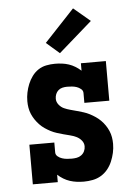

<svg xmlns="http://www.w3.org/2000/svg" viewBox="-55 -824 610 874"><g transform="rotate(-5 250.0 -387.0)"><path d="M293 8Q277 8 261 6Q245 4 229.5 -1Q214 -6 200 -14.5Q186 -23 174 -34V0H60V-181H174V-136Q174 -125 183 -117.5Q192 -110 203 -106.5Q214 -103 225 -102Q236 -101 247 -101Q258 -101 269.5 -103Q281 -105 290.5 -112Q300 -119 305 -129.5Q310 -140 310 -152Q310 -167 300 -179Q290 -191 276 -197.5Q262 -204 247.5 -207.5Q233 -211 218.5 -215Q204 -219 189.5 -223.5Q175 -228 161.5 -235Q148 -242 135.5 -250.5Q123 -259 112.5 -270Q102 -281 93.5 -293.5Q85 -306 79 -320Q73 -334 70.5 -349Q68 -364 68 -379Q68 -399 72 -418.5Q76 -438 83.5 -456.5Q91 -475 103 -491.5Q115 -508 131.5 -519Q148 -530 168 -534Q188 -538 208 -538Q224 -538 240 -536Q256 -534 271 -529Q286 -524 300 -515.5Q314 -507 326 -496V-530H440V-349H326V-394Q326 -405 317 -412.5Q308 -420 297.5 -423.5Q287 -427 276 -428Q265 -429 254 -429Q243 -429 232.5 -426.5Q222 -424 214 -417Q206 -410 202 -400Q198 -390 198 -379Q198 -364 208 -351.5Q218 -339 231.5 -333Q245 -327 260 -323Q275 -319 289.5 -315Q304 -311 318.5 -306.5Q333 -302 346.5 -295Q360 -288 372.5 -279.5Q385 -271 395.5 -260.5Q406 -250 414.5 -237.5Q423 -225 429 -211Q435 -197 437.5 -182Q440 -167 440 -152Q440 -131 435.5 -111Q431 -91 423 -72Q415 -53 402 -37Q389 -21 371.5 -10.5Q354 0 333.5 4Q313 8 293 8ZM235 -584 175 -636 312 -782 388 -718Z"/></g></svg>

Font: Iosevka Slab Heavy
Style: Regular
Weight: 900
Monospace: yes
Designer: Belleve Invis
Foundry: Belleve Invis
Version: Version 11.1.0; ttfautohint (v1.8.3)